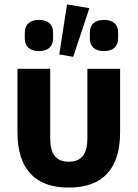

<svg xmlns="http://www.w3.org/2000/svg" viewBox="-20 -836 622 868"><path d="M311 -579 384 -799 283 -816 248 -590ZM156 -605C198 -605 220 -626 220 -664V-688C220 -725 198 -746 156 -746C114 -746 92 -725 92 -687V-663C92 -626 114 -605 156 -605ZM450 -605C492 -605 514 -626 514 -664V-688C514 -725 492 -746 450 -746C408 -746 386 -725 386 -687V-663C386 -626 408 -605 450 -605ZM207 -210V-525H59V-239C59 -73 137 12 291 12C445 12 523 -73 523 -239V-525H375V-210C375 -140 349 -105 291 -105C233 -105 207 -140 207 -210Z"/></svg>

Font: Braiins Sans
Style: Bold
Weight: 700
Designer: Mike Abbink, Paul van der Laan, Pieter van Rosmalen, Jiri Chlebus, Lubos Buracinsky
Foundry: Bold Monday, Sudetype
Version: Version 1.000;hotconv 1.0.109;makeotfexe 2.5.65596